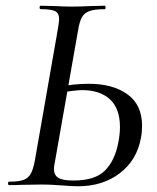

<svg xmlns="http://www.w3.org/2000/svg" viewBox="-20 -645 546 669"><path d="M195 1Q182 0 163.5 -1Q145 -2 123 -2L57 -1Q41 0 12 0Q8 0 8 -6Q8 -12 12 -12Q45 -12 61.5 -18Q78 -24 86.5 -38.5Q95 -53 101 -83L182 -546Q186 -572 186 -578Q186 -599 172.5 -606Q159 -613 122 -613Q118 -613 118 -619Q118 -625 122 -625L168 -624Q206 -622 227 -622Q258 -622 300 -624L345 -625Q348 -625 348 -619Q348 -613 345 -613Q310 -613 292 -606.5Q274 -600 265.5 -585Q257 -570 252 -539L171 -79Q168 -67 168 -56Q168 -35 183 -25.5Q198 -16 236 -16Q311 -16 345.5 -50.5Q380 -85 392 -147Q398 -177 398 -202Q398 -267 363 -299Q328 -331 266 -331Q242 -331 184 -321V-342Q235 -353 290 -353Q373 -353 424 -316.5Q475 -280 475 -207Q475 -184 471 -164Q457 -87 397.5 -41.5Q338 4 252 4Q228 4 195 1Z"/></svg>

Font: Cormorant Garamond Medium
Style: Italic
Weight: 500
Italic angle: -10°
Designer: Christian Thalmann (Catharsis Fonts)
Foundry: Catharsis Fonts
Version: Version 4.000